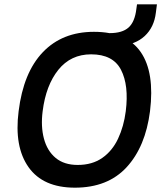

<svg xmlns="http://www.w3.org/2000/svg" viewBox="-20 -857 745 887"><path d="M66 -343Q88 -522 178 -616Q268 -710 414 -710Q566 -710 630.5 -616Q695 -522 673 -343Q652 -179 565 -84.5Q478 10 326 10Q179 10 112 -84.5Q45 -179 66 -343ZM339 -95Q406 -95 452.5 -127.5Q499 -160 525.5 -216.5Q552 -273 561 -343Q576 -463 539 -534.5Q502 -606 401 -606Q307 -606 249.5 -534.5Q192 -463 177 -343Q168 -273 183 -216.5Q198 -160 237 -127.5Q276 -95 339 -95ZM530 -645 485 -688 487 -704Q545 -704 574 -730Q603 -756 610 -816L613 -837H705L700 -798Q692 -731 648.5 -690.5Q605 -650 530 -645Z"/></svg>

Font: Haskoy SemiBold
Style: Italic
Weight: 600
Designer: Ertekin Erdin
Foundry: Ertekin Erdin
Version: Version 2.000; ttfautohint (v1.8.4.7-5d5b)